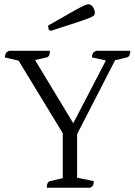

<svg xmlns="http://www.w3.org/2000/svg" viewBox="-20 -879 633 899"><path d="M199 0Q199 -27 215 -31L274 -45V-255L67 -595L3 -610Q3 -622 7 -629Q11 -636 22 -641H214Q214 -614 198 -610L144 -598L323 -302L476 -596L411 -610Q411 -622 414.5 -629Q418 -636 429 -641H590Q590 -614 574 -610L519 -597L341 -251V-47L419 -31Q419 -19 416 -12Q413 -5 402 0ZM219 -735Q211 -735 208 -742.5Q205 -750 205 -759Q280 -802 318 -823.5Q356 -845 371.5 -852Q387 -859 393 -859Q407 -859 415.5 -845.5Q424 -832 424 -817Q424 -811 419 -806Q414 -801 395 -793.5Q376 -786 334.5 -772.5Q293 -759 219 -735Z"/></svg>

Font: Petrona Light
Style: Regular
Weight: 300
Designer: Ringo R. Seeber
Foundry: Ringo R. Seeber
Version: Version 2.001; ttfautohint (v1.8.3)